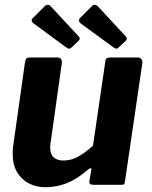

<svg xmlns="http://www.w3.org/2000/svg" viewBox="-20 -769 632 799"><path d="M170 10Q109 10 71 -27Q33 -64 33 -126Q33 -133 33 -141Q33 -149 34 -156L84 -510Q86 -522 90.5 -526Q95 -530 108 -530H218Q229 -530 234 -523Q239 -516 237 -504L190 -171Q189 -166 189 -161.5Q189 -157 189 -154Q189 -126 204 -113.5Q219 -101 244 -101Q278 -101 308.5 -119Q339 -137 367 -163L418 -511Q419 -523 424.5 -526.5Q430 -530 443 -530H551Q563 -530 568.5 -523Q574 -516 572 -504L500 -14Q499 -5 496.5 -2.5Q494 0 486 0H367Q360 0 355.5 -3Q351 -6 352 -14L360 -63Q361 -69 357 -69Q353 -69 346 -63Q300 -23 257.5 -6.5Q215 10 170 10ZM168 -745Q174 -750 180.5 -749Q187 -748 190 -744L306 -619Q310 -616 311.5 -610.5Q313 -605 307 -599L276 -570Q270 -565 264.5 -567Q259 -569 251 -575L126 -667Q103 -681 117 -694ZM364 -745Q370 -750 376.5 -749Q383 -748 386 -744L502 -619Q506 -616 507.5 -610Q509 -604 503 -599L472 -570Q467 -565 461.5 -567Q456 -569 448 -575L322 -667Q300 -681 314 -695Z"/></svg>

Font: Libre Franklin Thin
Style: Bold Italic
Weight: 700
Italic angle: -8°
Version: Version 3.000